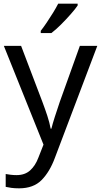

<svg xmlns="http://www.w3.org/2000/svg" viewBox="-20 -786 550 1046"><path d="M1 -536H95L211 -231Q226 -191 238 -154.5Q250 -118 256 -85H260Q266 -110 279 -150.5Q292 -191 306 -232L415 -536H510L279 74Q251 150 206.5 195Q162 240 84 240Q60 240 42 237.5Q24 235 11 232V162Q22 164 37.5 166Q53 168 70 168Q116 168 144.5 142Q173 116 189 73L217 2ZM403 -756Q391 -738 366 -709.5Q341 -681 312.5 -652.5Q284 -624 260 -606H202V-618Q217 -637 234.5 -663Q252 -689 269 -716.5Q286 -744 297 -766H403Z"/></svg>

Font: Noto Sans Masaram Gondi
Style: Regular
Weight: 400
Designer: Ek Type & Mukund Gokhale
Foundry: Ek Type
Version: Version 1.004; ttfautohint (v1.8.4.7-5d5b)